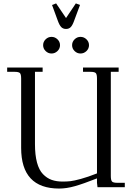

<svg xmlns="http://www.w3.org/2000/svg" viewBox="-20 -1098 771 1126"><path d="M22 -676.8V-702.1H230V-676.8H185.1V-252.9Q185.1 -189 197 -144.8Q209 -100.6 231.9 -76.9Q254.9 -53.2 282.7 -43.2Q310.5 -33.2 347.2 -33.2Q372.1 -33.2 392.6 -35.4Q413.1 -37.6 454.3 -48.8Q495.6 -60.1 548.8 -81.1V-637.2Q548.8 -662.1 541.7 -669.4Q534.7 -676.8 509.8 -676.8H466.8V-702.1H675.8V-676.8H629.9V-65.9Q629.9 -41 637 -33.4Q644 -25.9 668.9 -25.9H711.9V0H551.8L548.8 -25.9V-51.8Q468.3 -20 418.9 -6.1Q369.6 7.8 327.1 7.8Q104 7.8 104 -231V-637.2Q104 -662.1 96.9 -669.4Q89.8 -676.8 64.9 -676.8ZM247.6 -798.6Q232.9 -813 232.9 -833Q232.9 -853 247.6 -867.4Q262.2 -881.8 282.2 -881.8Q302.2 -881.8 317.1 -867.4Q332 -853 332 -833Q332 -813 317.1 -798.6Q302.2 -784.2 282.2 -784.2Q262.2 -784.2 247.6 -798.6ZM285.2 -1068.8 309.1 -1078.1 367.2 -992.2 424.8 -1078.1 449.2 -1068.8 415 -977.1Q405.3 -949.7 394.8 -939Q384.3 -928.2 367.2 -928.2Q350.1 -928.2 339.4 -939Q328.6 -949.7 318.8 -977.1ZM417.5 -798.6Q402.8 -813 402.8 -833Q402.8 -853 417.5 -867.4Q432.1 -881.8 452.1 -881.8Q472.2 -881.8 487.1 -867.4Q502 -853 502 -833Q502 -813 487.1 -798.6Q472.2 -784.2 452.1 -784.2Q432.1 -784.2 417.5 -798.6Z"/></svg>

Font: Dihjauti S
Style: Regular
Weight: 400
Designer: T. Christopher White
Version: Version 3.0.0